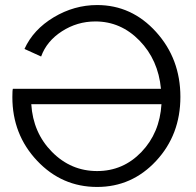

<svg xmlns="http://www.w3.org/2000/svg" viewBox="-20 -735 777 761"><path d="M29 -350Q29 -377 31 -383H618Q607 -498 533 -574Q459 -650 358 -650Q286 -650 225.5 -611Q165 -572 143 -511L77 -541Q112 -618 193 -666.5Q274 -715 365 -715Q502 -715 598.5 -608.5Q695 -502 695 -351Q695 -201 599 -97.5Q503 6 365 6Q225 6 127 -98Q29 -202 29 -350ZM620 -322H104Q111 -209 186 -133Q261 -57 365 -57Q468 -57 540.5 -132.5Q613 -208 620 -322Z"/></svg>

Font: Raleway-v4020
Style: Regular
Weight: 400
Designer: Matt McInerney, Pablo Impallari, Rodrigo Fuenzalida
Foundry: Matt McInerney, Pablo Impallari, Rodrigo Fuenzalida
Version: Version 4.020;PS 004.020;hotconv 1.0.88;makeotf.lib2.5.64775